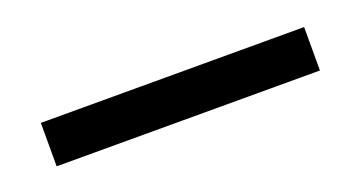

<svg xmlns="http://www.w3.org/2000/svg" viewBox="-23 -25 507 270"><g transform="rotate(-20 230.5 110.5)"><path d="M427.5 78.5V143.5H33.5V78.5Z"/></g></svg>

Font: LatoLatin Medium
Style: Regular
Weight: 500
Designer: Lukasz Dziedzic with Adam Twardoch and Botio Nikoltchev
Foundry: tyPoland Lukasz Dziedzic
Version: Version 2.015; 2015-08-06; http://www.latofonts.com/